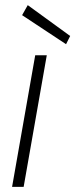

<svg xmlns="http://www.w3.org/2000/svg" viewBox="-20 -727 293 747"><path d="M27 0 117 -512H162L72 0ZM237 -555 66 -668 88 -707 253 -587Z"/></svg>

Font: DM Sans 12pt ExtraLight
Style: Italic
Weight: 250
Italic angle: -10°
Version: Version 4.004;gftools[0.9.30]